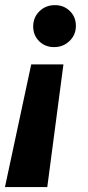

<svg xmlns="http://www.w3.org/2000/svg" viewBox="-46 -559 347 760"><path d="M-26.4 181.6 77.6 -304.2H205.1L141.1 181.6ZM254.4 -458Q254.9 -421.9 229.7 -397.2Q204.6 -372.6 168.9 -372.6Q133.8 -372.1 109.9 -395Q85.9 -418 85.4 -453.1Q85 -489.7 109.9 -514.2Q134.8 -538.6 170.4 -538.6Q205.6 -539.1 229.7 -516.1Q253.9 -493.2 254.4 -458Z"/></svg>

Font: Roboto Condensed Black
Style: Italic
Weight: 900
Italic angle: -12°
Designer: Christian Robertson
Foundry: Google
Version: Version 3.008; 2023